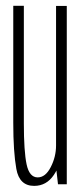

<svg xmlns="http://www.w3.org/2000/svg" viewBox="-20 -618 277 644"><path d="M174.5 0H204V-598H168V-57.5ZM60 -598.5H24.5V-206.5Q24.5 -108.5 34.8 -51.5Q45 5.5 94.5 5.5Q136 5.5 160.8 -31.5Q185.5 -68.5 185.5 -112.5L168 -130Q168 -92 150.2 -57.5Q132.5 -23 106.5 -23Q78.5 -23 69.2 -66.8Q60 -110.5 60 -203.5Z"/></svg>

Font: Anybody ExtraCondensed ExtraLight
Style: Regular
Weight: 250
Width: 2
Version: Version 1.113;gftools[0.9.25]